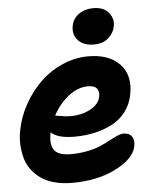

<svg xmlns="http://www.w3.org/2000/svg" viewBox="-57 -836 754 933"><g transform="rotate(-5 320.0 -369.5)"><path d="M420.9 -611.8Q370.6 -611.8 344.2 -640.6Q317.9 -669.4 326.2 -711.9Q333.5 -747.6 362.8 -767.8Q392.1 -788.1 433.1 -788.1Q483.4 -788.1 507.8 -758.1Q532.2 -728 524.9 -691.9Q519 -659.7 492.2 -635.7Q465.3 -611.8 420.9 -611.8ZM257.8 48.8Q210.4 48.8 171.6 38.3Q132.8 27.8 106 9Q79.1 -9.8 59.8 -35.9Q40.5 -62 32.2 -93.3Q23.9 -124.5 22.2 -159.9Q20.5 -195.3 28.8 -232.9Q41 -294.4 73.2 -352.5Q105.5 -410.6 151.9 -456.3Q198.2 -502 260.3 -529.5Q322.3 -557.1 388.2 -557.1Q489.7 -557.1 541.7 -501.7Q593.8 -446.3 575.2 -353Q565.9 -305.7 538.3 -270Q510.7 -234.4 470.7 -214.1Q430.7 -193.8 385 -183.8Q339.4 -173.8 288.1 -173.8Q206.5 -173.8 173.8 -205.1V-204.1Q162.1 -146.5 182.4 -118.7Q202.6 -90.8 263.2 -90.8Q307.1 -90.8 345.7 -98.9Q384.3 -106.9 409.7 -118.2Q435.1 -129.4 455.8 -140.6Q476.6 -151.9 494.4 -159.9Q512.2 -168 525.9 -168Q554.7 -168 566.9 -149.7Q579.1 -131.3 573.2 -102.1Q561.5 -43 471.9 2.9Q382.3 48.8 257.8 48.8ZM374 -412.1Q324.7 -412.1 278.8 -376.2Q232.9 -340.3 203.1 -284.2Q207 -284.2 231.7 -279.5Q256.3 -274.9 277.8 -274.9Q333 -274.9 375.2 -298.1Q417.5 -321.3 423.8 -356Q429.7 -382.8 417.2 -397.5Q404.8 -412.1 374 -412.1Z"/></g></svg>

Font: Shantell Sans Irregular
Style: Bold Italic
Weight: 700
Italic angle: -11.31°
Designer: Stephen Nixon, Anya Danilova, Shantell Martin
Foundry: Arrow Type
Version: Version 1.006;[9816181b4]